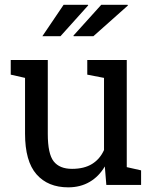

<svg xmlns="http://www.w3.org/2000/svg" viewBox="-20 -782 648 812"><path d="M268.6 10.3Q182.6 10.3 134.3 -44.9Q85.9 -100.1 85.9 -216.8V-452.6L25.4 -466.3V-528.3H182.1V-215.8Q182.1 -131.3 207 -99.6Q231.9 -67.9 284.7 -67.9Q335.9 -67.9 369.4 -88.6Q402.8 -109.4 419.9 -147.5V-452.6L349.1 -466.3V-528.3H516.1V-75.2L576.7 -61.5V0H429.7L423.3 -78.1Q398.4 -35.6 359.1 -12.7Q319.8 10.3 268.6 10.3ZM291.5 -628.9 290.5 -631.3 408.2 -761.7H519.5L521 -758.8L375 -628.9ZM353 -759.3 235.8 -628.9H159.2L249 -761.7H352.1Z"/></svg>

Font: Roboto Slab
Style: Regular
Weight: 400
Designer: Google
Version: Version 2.000; ttfautohint (v1.8.1.43-b0c9)